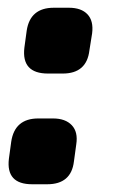

<svg xmlns="http://www.w3.org/2000/svg" viewBox="-20 -477 307 496"><path d="M119 -457H158Q190 -457 206 -440Q222 -423 218 -391L211 -347Q204 -287 142 -287H104Q35 -287 43 -354L49 -398Q58 -457 119 -457ZM79 -171H117Q149 -171 165.5 -153.5Q182 -136 177 -104L171 -60Q164 -1 102 -1H63Q-5 -1 3 -67L9 -111Q18 -171 79 -171Z"/></svg>

Font: Exo 2.0 Extra Bold
Style: Italic
Weight: 800
Italic angle: -8°
Designer: Natanael Gama
Version: Version 1.001;PS 001.001;hotconv 1.0.70;makeotf.lib2.5.58329